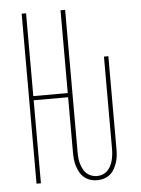

<svg xmlns="http://www.w3.org/2000/svg" viewBox="-53 -777 606 827"><g transform="rotate(-5 250.0 -363.5)"><path d="M334 8Q319 8 304.5 3.5Q290 -1 278.5 -10.5Q267 -20 259.5 -33.5Q252 -47 247.5 -61Q243 -75 241.5 -90Q240 -105 240 -120V-359H91V0H72V-735H91V-377H240V-735H260V-120Q260 -108 261 -95.5Q262 -83 265.5 -71Q269 -59 274.5 -47.5Q280 -36 289 -27.5Q298 -19 310 -14.5Q322 -10 334 -10Q347 -10 359 -14.5Q371 -19 379.5 -27.5Q388 -36 394 -47.5Q400 -59 403 -71Q406 -83 407.5 -95.5Q409 -108 409 -120V-520H428V-120Q428 -105 426.5 -90Q425 -75 420.5 -61Q416 -47 408.5 -33.5Q401 -20 389.5 -10.5Q378 -1 363.5 3.5Q349 8 334 8Z"/></g></svg>

Font: Iosevka Curly Thin
Style: Regular
Weight: 100
Monospace: yes
Designer: Belleve Invis
Foundry: Belleve Invis
Version: Version 22.1.2; ttfautohint (v1.8.4)